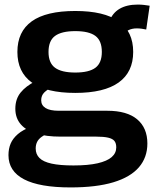

<svg xmlns="http://www.w3.org/2000/svg" viewBox="-20 -599 685 839"><path d="M288 220Q153 220 85 184.5Q17 149 17 79Q17 51 26.5 28.5Q36 6 58 -13Q80 -32 118 -46L197 -19Q176 -11 162 -1Q148 9 142 21.5Q136 34 136 50Q136 75 152.5 91.5Q169 108 205.5 116Q242 124 301 124Q365 124 406.5 114.5Q448 105 468 87.5Q488 70 488 45Q488 27 480 17Q472 7 452.5 2.5Q433 -2 400 -2H244Q183 -2 139 -15Q95 -28 71 -55.5Q47 -83 47 -124Q47 -166 70 -194.5Q93 -223 135 -244L212 -220Q188 -209 174 -195.5Q160 -182 160 -161Q160 -139 179 -127Q198 -115 237 -115H449Q535 -115 579.5 -77.5Q624 -40 624 28Q624 89 587 132Q550 175 475.5 197.5Q401 220 288 220ZM309 -193Q182 -193 119 -238.5Q56 -284 56 -372Q56 -461 119 -506Q182 -551 309 -551Q435 -551 498.5 -506Q562 -461 562 -372Q562 -284 498.5 -238.5Q435 -193 309 -193ZM309 -282Q369 -282 397 -303Q425 -324 425 -372Q425 -421 397 -442Q369 -463 309 -463Q249 -463 220.5 -442Q192 -421 192 -372Q192 -324 220.5 -303Q249 -282 309 -282ZM514 -440 457 -504Q471 -542 502.5 -560.5Q534 -579 582 -579Q596 -579 609 -577.5Q622 -576 634 -574L619 -470Q610 -472 599 -473.5Q588 -475 578 -475Q556 -475 540 -466.5Q524 -458 514 -440Z"/></svg>

Font: Georama SemiExpanded SemiBold
Style: Regular
Weight: 600
Width: 6
Designer: Jean-Baptiste Levee
Foundry: Production Type
Version: Version 1.001